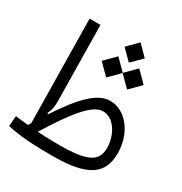

<svg xmlns="http://www.w3.org/2000/svg" viewBox="-168 -844 922 971"><g transform="rotate(30 293.0 -358.0)"><path d="M274.4 2C480 2 554.2 -52.2 554.2 -174.8C554.2 -288.6 483.4 -385.7 388.7 -385.7C317.4 -385.7 244.6 -313.5 150.4 -169.4L144.5 -173.3C156.7 -199.2 160.6 -220.7 160.2 -251L153.8 -693.4H90.3L99.1 -88.4C96.2 -83 92.8 -77.1 88.9 -71.8C63 -74.2 38.6 -76.7 14.2 -79.6L9.3 -19.5C82.5 -3.4 155.8 2 274.4 2ZM149.4 -66.9C248.5 -227.1 322.8 -321.8 383.8 -321.8C454.1 -321.8 494.1 -236.8 494.1 -171.9C494.1 -96.7 449.7 -63 278.8 -63C229.5 -63 187.5 -64.5 149.4 -66.9ZM433.6 -477.5 495.1 -539.1 433.6 -601.1 372.6 -539.6 311.5 -601.1 250 -539.1 311.5 -477.5 372.6 -538.6ZM373.5 -599.6 432.6 -658.7 373.5 -718.3 314.5 -658.7Z"/></g></svg>

Font: Cascadia Mono NF Light
Style: Regular
Weight: 300
Monospace: yes
Designer: Aaron Bell
Foundry: Saja Typeworks
Version: Version 2404.023